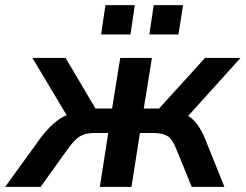

<svg xmlns="http://www.w3.org/2000/svg" viewBox="-68 -732 962 752"><path d="M-48 0 89 -189Q141 -259 193 -281L59 -505H189L306 -307H371L403 -505H527L495 -307H555L735 -505H874L669 -278Q707 -256 735 -189L811 0H683L621 -152Q607 -187 588 -199Q569 -211 534 -211H480L447 0H323L356 -211H301Q267 -211 246.5 -199Q226 -187 200 -152L91 0ZM517 -597 534 -712H649L631 -597ZM328 -597 345 -712H460L443 -597Z"/></svg>

Font: Mulish
Style: Bold Italic
Weight: 700
Italic angle: -9°
Designer: Vernon Adams
Foundry: Vernon Adams
Version: Version 3.603; ttfautohint (v1.8.3)